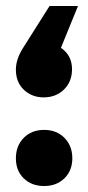

<svg xmlns="http://www.w3.org/2000/svg" viewBox="-20 -561 294 643"><path d="M126 -234.9Q87.4 -234.9 60.3 -260Q33.2 -285.2 33.2 -328.1Q33.2 -363.3 58.1 -401.9L146 -541H241.2L184.1 -400.9Q221.2 -375.5 221.2 -329.1Q221.2 -287.6 194.3 -261.2Q167.5 -234.9 126 -234.9ZM127.9 -126Q169.4 -126 195.8 -99.4Q222.2 -72.8 222.2 -30.8Q222.2 10.3 195.8 36.1Q169.4 62 127.9 62Q85.9 62 59.6 36.4Q33.2 10.7 33.2 -30.8Q33.2 -72.8 59.6 -99.4Q85.9 -126 127.9 -126Z"/></svg>

Font: Montserrat-Arabic ExtraBold
Style: Regular
Weight: 800
Designer: Mohamed Gaber
Foundry: Kief Type Foundry
Version: Version 5.008;PS 005.008;hotconv 1.0.88;makeotf.lib2.5.64775